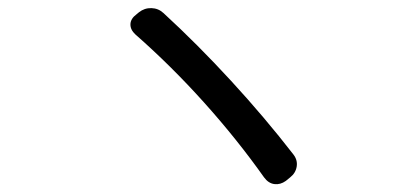

<svg xmlns="http://www.w3.org/2000/svg" viewBox="-20 -587 1040 485"><path d="M331 -556Q345 -567 362.5 -566.5Q380 -566 393 -554Q479 -475 564 -382.5Q649 -290 721 -197Q732 -183 729.5 -166.5Q727 -150 713 -139L702 -130Q688 -120 673 -122Q658 -124 647 -139Q579 -235 496 -327.5Q413 -420 322 -500Q309 -512 309.5 -526Q310 -540 325 -551Z"/></svg>

Font: Chiron GoRound TC
Style: Regular
Weight: 400
Designer: Ryoko NISHIZUKA 西塚涼子 (kana, bopomofo & ideographs); Paul D. Hunt (Latin, Greek & Cyrillic); Sandoll Communications 산돌커뮤니
Foundry: Adobe
Version: Version 1.000;hotconv 1.1.1;makeotfexe 2.6.0